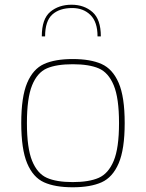

<svg xmlns="http://www.w3.org/2000/svg" viewBox="-20 -787 618 813"><path d="M70 -266Q70 -377 95 -436Q120 -495 166.5 -516Q213 -537 288 -537Q363 -537 410 -516Q457 -495 482.5 -436Q508 -377 508 -266Q508 -155 482.5 -95.5Q457 -36 410 -15Q363 6 288 6Q213 6 166.5 -15Q120 -36 95 -95.5Q70 -155 70 -266ZM484 -266Q484 -372 461.5 -426Q439 -480 398 -497.5Q357 -515 288 -515Q219 -515 178.5 -497.5Q138 -480 116 -426Q94 -372 94 -266Q94 -160 116 -106Q138 -52 178.5 -34Q219 -16 288 -16Q357 -16 398 -34Q439 -52 461.5 -106Q484 -160 484 -266ZM407 -633H393Q393 -694 363 -723.5Q333 -753 286 -753Q232 -753 201.5 -725.5Q171 -698 171 -633H157Q157 -707 193 -737Q229 -767 283 -767Q336 -767 371.5 -736Q407 -705 407 -633Z"/></svg>

Font: Exo Thin
Style: Regular
Weight: 250
Designer: Natanael Gama
Foundry: Natanael Gama
Version: Version 1.500; ttfautohint (v1.6)